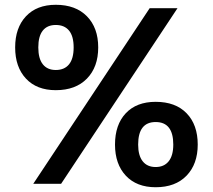

<svg xmlns="http://www.w3.org/2000/svg" viewBox="-20 -764 885 798"><path d="M717.8 -730 233.9 0H118.2L602.1 -730ZM211.9 -744.1Q294.4 -744.1 341.3 -696.3Q388.2 -648.4 388.2 -566.9Q388.2 -485.4 341.3 -437.3Q294.4 -389.2 211.9 -389.2Q132.8 -389.2 87.9 -437.3Q43 -485.4 43 -566.9Q43 -648.4 87.9 -696.3Q132.8 -744.1 211.9 -744.1ZM211.9 -473.1Q248 -473.1 267.1 -496.8Q286.1 -520.5 286.1 -566.9Q286.1 -613.3 267.1 -636.7Q248 -660.2 211.9 -660.2Q176.3 -660.2 157.7 -636.7Q139.2 -613.3 139.2 -566.9Q139.2 -520.5 158 -496.8Q176.8 -473.1 211.9 -473.1ZM458 -163.1Q458 -245.6 502.7 -293.2Q547.4 -340.8 627 -340.8Q709.5 -340.8 755.6 -293.2Q801.8 -245.6 801.8 -163.1Q801.8 -82 755.4 -33.9Q709 14.2 627 14.2Q547.9 14.2 502.9 -33.9Q458 -82 458 -163.1ZM554.2 -163.1Q554.2 -117.7 573 -93.8Q591.8 -69.8 627 -69.8Q662.1 -69.8 681.2 -93.8Q700.2 -117.7 700.2 -163.1Q700.2 -256.8 627 -256.8Q554.2 -256.8 554.2 -163.1Z"/></svg>

Font: Nacelle Bold
Style: Regular
Weight: 700
Designer: Sora Sagano
Foundry: Sora Sagano
Version: Version 1.000;FEAKit 1.0